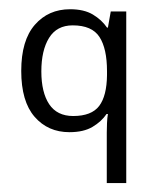

<svg xmlns="http://www.w3.org/2000/svg" viewBox="-20 -287 340 424"><path d="M215.8 5.4Q215.8 -3.4 216.3 -15.1Q216.8 -26.9 218.3 -35.2H215.3Q204.1 -18.6 184.3 -6.8Q164.6 4.9 133.3 4.9Q85.9 4.9 56.4 -29.1Q26.9 -63 26.9 -130.4Q26.9 -197.8 56.9 -232.2Q86.9 -266.6 134.8 -266.6Q165.5 -266.6 185.1 -254.9Q204.6 -243.2 216.3 -226.1H218.3L224.6 -261.7H258.8V117.2H215.8ZM141.6 -30.8Q182.1 -30.8 199 -53Q215.8 -75.2 216.3 -121.1V-129.9Q216.3 -179.7 199.7 -205.3Q183.1 -231 140.6 -231Q105.5 -231 88.4 -203.4Q71.3 -175.8 71.3 -129.4Q71.3 -83 88.6 -56.9Q106 -30.8 141.6 -30.8Z"/></svg>

Font: NotoSansOldHungarianUI
Style: Regular
Weight: 400
Designer: Monotype Design Team
Foundry: Monotype Imaging Inc.
Version: Version 1001.000; ttfautohint (v1.8.4.7-5d5b)